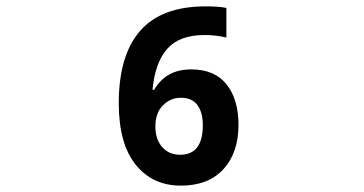

<svg xmlns="http://www.w3.org/2000/svg" viewBox="-20 -657 1142 603"><path d="M548 -74Q459 -74 406 -140Q353 -206 353 -333Q353 -483 420 -560Q487 -637 626 -637Q643 -637 660.5 -636Q678 -635 691 -632V-539Q675 -543 657.5 -545Q640 -547 622 -547Q544 -547 505.5 -504Q467 -461 459 -375H464Q483 -407 511.5 -423Q540 -439 581 -439Q654 -439 691.5 -392Q729 -345 729 -265Q729 -177 681.5 -125.5Q634 -74 548 -74ZM546 -171Q617 -171 617 -264Q617 -304 600 -327Q583 -350 548 -350Q516 -350 492 -326.5Q468 -303 468 -259Q468 -220 489 -195.5Q510 -171 546 -171Z"/></svg>

Font: Noto Sans Symbols 2
Style: Regular
Weight: 400
Designer: Monotype Design Team
Foundry: Monotype Imaging Inc.
Version: Version 2.008; ttfautohint (v1.8.4.7-5d5b)